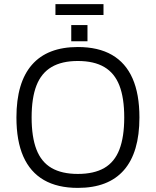

<svg xmlns="http://www.w3.org/2000/svg" viewBox="-20 -905 759 935"><path d="M359 10Q260 10 193.5 -28.5Q127 -67 93.5 -143Q60 -219 60 -333Q60 -503 135.5 -589.5Q211 -676 359 -676Q459 -676 525.5 -637.5Q592 -599 625.5 -523Q659 -447 659 -333Q659 -163 583.5 -76.5Q508 10 359 10ZM359 -58Q438 -58 488 -87Q538 -116 561.5 -177Q585 -238 585 -333Q585 -428 561.5 -488.5Q538 -549 488 -578.5Q438 -608 359 -608Q281 -608 231 -578.5Q181 -549 157.5 -488.5Q134 -428 134 -333Q134 -238 157.5 -177Q181 -116 231 -87Q281 -58 359 -58ZM327 -704V-783H406V-704ZM250 -832V-885H484V-832Z"/></svg>

Font: Maven Pro
Style: Regular
Weight: 400
Designer: Joe Prince
Foundry: Joe Prince
Version: Version 2.103